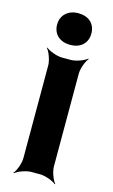

<svg xmlns="http://www.w3.org/2000/svg" viewBox="-119 -784 503 856"><g transform="rotate(15 132.5 -356.0)"><path d="M203 -50V-478C203 -502 217 -539 229 -552L227 -554C214 -542 177 -528 153 -528H112C88 -528 51 -542 38 -554L36 -552C48 -539 62 -502 62 -478V-50C62 -26 48 11 36 24L38 26C51 14 88 0 112 0H153C177 0 214 14 227 26L229 24C217 11 203 -26 203 -50ZM132 -592C179 -592 211 -619 211 -665C211 -711 179 -738 132 -738C86 -738 53 -709 53 -665C53 -619 86 -592 132 -592Z"/></g></svg>

Font: Asimov
Style: Edge
Weight: 500
Designer: Google
Version: Version 2.000980: 2014